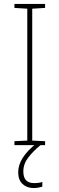

<svg xmlns="http://www.w3.org/2000/svg" viewBox="-20 -734 300 971"><path d="M208 0H53V-20L118 -23V-690L53 -694V-714H208V-694L143 -690V-23L208 -20ZM98 133Q98 192 152 192Q164 192 176 190.5Q188 189 194 186V210Q187 212 175.5 214.5Q164 217 150 217Q116 217 94 196.5Q72 176 72 137Q72 63 166 -10L185 0Q148 30 123 62.5Q98 95 98 133Z"/></svg>

Font: Noto Sans Gurmukhi UI SemiCondensed Thin
Style: Regular
Weight: 100
Width: 4
Designer: Jelle Bosma - Monotype Design Team
Foundry: Monotype Imaging Inc.
Version: Version 2.004; ttfautohint (v1.8.4.7-5d5b)